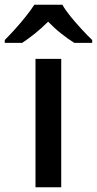

<svg xmlns="http://www.w3.org/2000/svg" viewBox="-66 -786 407 806"><path d="M191 0H83V-539H191ZM196 -766Q208 -744 230.5 -716.5Q253 -689 277.5 -662.5Q302 -636 321 -618V-606H246Q220 -622 191 -645Q162 -668 136 -695Q109 -668 81 -645.5Q53 -623 27 -606H-46V-618Q-27 -637 -3.5 -663Q20 -689 42 -716.5Q64 -744 78 -766Z"/></svg>

Font: Noto Sans Kawi Medium
Style: Regular
Weight: 500
Designer: Fadhl Haqq
Version: Version 1.000